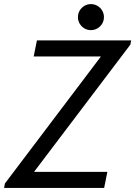

<svg xmlns="http://www.w3.org/2000/svg" viewBox="-20 -917 660 937"><path d="M3.9 -21.5 471.2 -639.6V-641.6H144.5L160.2 -719.7H620.1L616.2 -699.2L147.5 -80.1V-78.1H503.9L488.3 0H0ZM360.4 -833.5Q360.4 -851.1 368.9 -865.5Q377.4 -879.9 391.8 -888.4Q406.2 -897 423.8 -897Q440.9 -897 455.6 -888.4Q470.2 -879.9 478.8 -865.2Q487.3 -850.6 487.3 -833.5Q487.3 -816.4 478.8 -801.8Q470.2 -787.1 455.6 -778.6Q440.9 -770 423.8 -770Q406.2 -770 391.8 -778.6Q377.4 -787.1 368.9 -801.5Q360.4 -815.9 360.4 -833.5Z"/></svg>

Font: Reddit Sans Chocolate
Style: Italic
Weight: 400
Italic angle: -11.25°
Designer: Stephen Hutchings
Version: Version 1.013